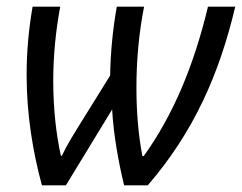

<svg xmlns="http://www.w3.org/2000/svg" viewBox="-20 -557 727 577"><path d="M106 0H178L317 -228C321 -153 336 -70 353 0H424C562 -160 639 -334 687 -537H605C563 -361 501 -212 412 -88H408C396 -149 390 -220 390 -293C390 -374 397 -456 413 -537H331C319 -470 312 -398 311 -330L224 -190C203 -156 182 -123 166 -89H163C149 -152 140 -229 140 -314C140 -387 147 -462 161 -537H78C66 -469 60 -400 60 -331C60 -212 79 -99 106 0Z"/></svg>

Font: Noto Sans Display SemiCondensed
Style: Italic
Weight: 400
Width: 4
Italic angle: -12°
Designer: Monotype Design Team
Foundry: Monotype Imaging Inc.
Version: Version 1.900